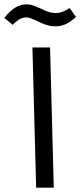

<svg xmlns="http://www.w3.org/2000/svg" viewBox="-77 -862 369 882"><path d="M72 -644H153L170 0H89ZM93 -766Q88 -768 72 -775Q56 -782 44 -782Q27 -782 12.5 -773.5Q-2 -765 -19 -748L-57 -780Q-9 -842 44 -842Q61 -842 75.5 -837Q90 -832 111 -822Q132 -812 147 -807Q162 -802 179 -802Q194 -802 208 -807Q222 -812 243 -825L272 -784Q243 -758 221 -749.5Q199 -741 179 -741Q156 -741 136 -747.5Q116 -754 93 -766Z"/></svg>

Font: Noto Sans Arabic
Style: Regular
Weight: 400
Designer: Nadine Chahine
Foundry: Monotype Imaging Inc.
Version: Version 1.001